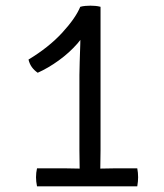

<svg xmlns="http://www.w3.org/2000/svg" viewBox="-20 -657 580 677"><path d="M334.5 -126.5Q334.5 -106 334 -89.5Q333.5 -73 333.5 -52V-30H261V-52Q261 -73 260.5 -89.5Q260 -106 260 -126.5V-392.5Q260 -408 261 -438.5Q262 -469 263 -499.8Q264 -530.5 264 -546.5L263 -633Q272 -635.5 281.5 -636.2Q291 -637 299 -637Q307 -637 316 -636.2Q325 -635.5 334.5 -633ZM207.5 -63.5Q217 -63.5 235 -63Q253 -62.5 263 -62.5H331.5Q341 -62.5 359.5 -63Q378 -63.5 387 -63.5H464Q467 -48 467 -32Q467 -17.5 464 0H110.5Q107 -17.5 107 -32Q107 -48 110.5 -63.5ZM80.5 -447Q152.5 -490.5 199.5 -541.8Q246.5 -593 263 -633L293.5 -570Q281.5 -536 252.8 -503.2Q224 -470.5 187 -443.8Q150 -417 113 -400.5Q100.5 -409 92.2 -420.5Q84 -432 80.5 -447Z"/></svg>

Font: Signika
Style: Regular
Weight: 300
Designer: Anna Giedry
Foundry: Anna Giedry
Version: Version 2.000